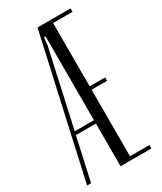

<svg xmlns="http://www.w3.org/2000/svg" viewBox="-190 -764 699 830"><g transform="rotate(-30 159.0 -349.5)"><path d="M310 -699V-682H213V-366H290V-349H213V-17H310V0H156V-213H56L9 0H-11L145 -699ZM144 -609 60 -230H156V-648H148Z"/></g></svg>

Font: Moniqa Cond Heading
Style: Regular
Weight: 400
Width: 3
Designer: Rajesh Rajput
Foundry: Rajesh Rajput
Version: Version 1.000